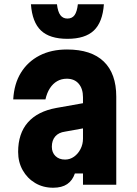

<svg xmlns="http://www.w3.org/2000/svg" viewBox="-20 -866 640 900"><path d="M379 -384V-266L285 -249Q255 -245 239 -226.5Q223 -208 223 -178Q223 -151 240 -134.5Q257 -118 285 -118Q308 -118 327 -131.5Q346 -145 357.5 -167.5Q369 -190 369 -216V-410Q369 -450 349 -473.5Q329 -497 293 -497Q268 -497 248 -485.5Q228 -474 214 -452.5Q200 -431 193 -400H42Q46 -473 78 -525Q110 -577 165 -605.5Q220 -634 294 -634Q408 -634 466.5 -577.5Q525 -521 525 -413V0H369V-53H331Q320 -20 295 -3Q270 14 229 14Q182 14 145 -8Q108 -30 86.5 -68Q65 -106 65 -154Q65 -240 110.5 -292Q156 -344 244 -360ZM247 -846Q251 -811 263 -795Q275 -779 296 -779Q318 -779 329.5 -795Q341 -811 345 -846H467Q461 -762 420 -723Q379 -684 296 -684Q213 -684 172 -723Q131 -762 125 -846Z"/></svg>

Font: Martian Mono Condensed
Style: Bold
Weight: 700
Width: 3
Designer: Roman Shamin
Foundry: Evil Martians
Version: Version 1.000